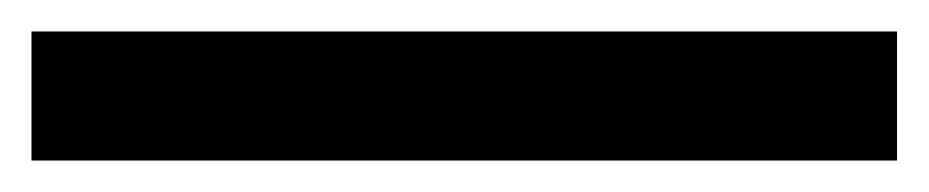

<svg xmlns="http://www.w3.org/2000/svg" viewBox="-20 60 590 122"><path d="M0 162V80H550V162Z"/></svg>

Font: M PLUS Code Latin SemiExpanded Medium
Style: Regular
Weight: 500
Width: 6
Designer: Coji Morishita
Foundry: UNDERFOREST DESIGN
Version: Version 1.002; ttfautohint (v1.8.3)